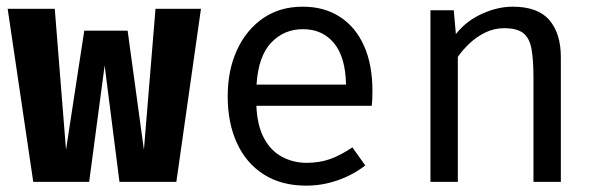

<svg xmlns="http://www.w3.org/2000/svg" viewBox="-20 -558 1840 589"><path d="M521 0H346.5L301 -357L253.5 0H82L3.5 -531H148L182.5 -98.5L238.5 -464H371.5L421.5 -98.5L457 -531H596.5Z M766.5 -233.5Q769 -172.5 790 -133.8Q811 -95 845.5 -76.8Q880 -58.5 920.5 -58.5Q961 -58.5 993.8 -70.5Q1026.5 -82.5 1061 -106L1100.5 -50.5Q1063.5 -21.5 1016.2 -5Q969 11.5 919.5 11.5Q843 11.5 789 -23Q735 -57.5 706.8 -119.2Q678.5 -181 678.5 -262.5Q678.5 -342.5 707 -404.5Q735.5 -466.5 787 -502Q838.5 -537.5 908.5 -537.5Q975 -537.5 1023 -506.2Q1071 -475 1096.8 -417.2Q1122.5 -359.5 1122.5 -279.5Q1122.5 -266 1122 -254.2Q1121.5 -242.5 1120.5 -233.5ZM909.5 -468.5Q851 -468.5 811.8 -427Q772.5 -385.5 767 -298.5H1041.5Q1040 -383 1004.5 -425.8Q969 -468.5 909.5 -468.5Z M1300.5 0V-526.5H1372L1378.5 -453.5Q1410.5 -494 1458.8 -515.8Q1507 -537.5 1552.5 -537.5Q1630 -537.5 1665.2 -496.5Q1700.5 -455.5 1700.5 -382.5V0H1616.5V-320.5Q1616.5 -374.5 1610.5 -407.8Q1604.5 -441 1585.5 -456.2Q1566.5 -471.5 1526.5 -471.5Q1495.5 -471.5 1468.2 -458Q1441 -444.5 1419.8 -424.2Q1398.5 -404 1384.5 -383.5V0Z"/></svg>

Font: Fast_Mono
Style: Regular
Weight: 400
Monospace: yes
Designer: Carrois Corporate, Edenspiekermann AG, Nikita Prokopov
Foundry: Carrois Corporate, Edenspiekermann AG, Nikita Prokopov
Version: Version 5.002